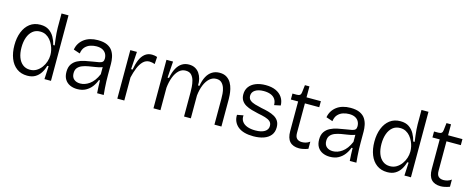

<svg xmlns="http://www.w3.org/2000/svg" viewBox="-35 -1324 4838 1965"><g transform="rotate(15 2384.5 -341.0)"><path d="M261 12Q196 12 149.5 -22Q103 -56 79 -117Q55 -178 55 -257Q55 -335 79 -396Q103 -457 148.5 -492Q194 -527 260 -527Q316 -527 351.5 -502.5Q387 -478 408 -440Q429 -402 439 -360H454Q450 -390 446 -422.5Q442 -455 439.5 -486Q437 -517 437 -542V-694H511V-253V0H442L449 -139H435Q423 -96 401 -62Q379 -28 345 -8Q311 12 261 12ZM272 -54Q311 -54 341.5 -72.5Q372 -91 393.5 -120.5Q415 -150 426 -184Q437 -218 437 -249V-259Q437 -279 431.5 -305Q426 -331 413.5 -358Q401 -385 382 -408Q363 -431 336.5 -445Q310 -459 276 -459Q228 -459 196 -432Q164 -405 147.5 -359Q131 -313 131 -253Q131 -193 147.5 -148.5Q164 -104 196 -79Q228 -54 272 -54Z M790 12Q748 12 714 -3.5Q680 -19 660 -50.5Q640 -82 640 -131Q640 -181 661 -212Q682 -243 716.5 -260.5Q751 -278 791.5 -286.5Q832 -295 873 -301Q917 -307 941 -312.5Q965 -318 975 -329Q985 -340 985 -362Q985 -391 972.5 -413.5Q960 -436 935 -449Q910 -462 871 -462Q840 -462 808 -452Q776 -442 752.5 -417Q729 -392 723 -347L654 -370Q660 -406 677.5 -434.5Q695 -463 722.5 -484Q750 -505 787 -516Q824 -527 868 -527Q931 -527 969 -508.5Q1007 -490 1026 -460Q1045 -430 1052 -395Q1059 -360 1059 -327V-209Q1059 -178 1060 -141.5Q1061 -105 1064 -68Q1067 -31 1070 0H1000Q997 -35 996 -68Q995 -101 994 -135H983Q969 -96 943.5 -62.5Q918 -29 880.5 -8.5Q843 12 790 12ZM806 -51Q829 -51 853.5 -59Q878 -67 902.5 -84.5Q927 -102 948 -130Q969 -158 986 -198V-296L1014 -293Q999 -276 971.5 -267.5Q944 -259 910 -254Q876 -249 841.5 -243Q807 -237 778 -225.5Q749 -214 731.5 -193Q714 -172 714 -136Q714 -94 739.5 -72.5Q765 -51 806 -51Z M1214 0V-284V-514H1284L1272 -328H1288Q1298 -387 1316.5 -431.5Q1335 -476 1366 -501.5Q1397 -527 1441 -527Q1452 -527 1466 -525Q1480 -523 1497 -517L1492 -441Q1478 -446 1463.5 -449Q1449 -452 1436 -452Q1396 -452 1367.5 -423.5Q1339 -395 1320 -348Q1301 -301 1288 -244V0Z M1597 0V-307V-514H1667L1655 -341H1670Q1682 -404 1704.5 -445Q1727 -486 1759.5 -506.5Q1792 -527 1834 -527Q1872 -527 1899.5 -512Q1927 -497 1944.5 -471.5Q1962 -446 1970.5 -413Q1979 -380 1977 -344H1992Q2002 -404 2024 -444.5Q2046 -485 2080 -506Q2114 -527 2159 -527Q2204 -527 2234 -507.5Q2264 -488 2281 -458Q2298 -428 2305.5 -395Q2313 -362 2315 -334Q2317 -306 2317 -291V0H2243V-275Q2243 -297 2241 -327.5Q2239 -358 2229 -388Q2219 -418 2198.5 -438Q2178 -458 2142 -458Q2102 -458 2071 -430.5Q2040 -403 2020 -354.5Q2000 -306 1993 -242V0H1921V-257Q1921 -279 1919 -312.5Q1917 -346 1908 -379.5Q1899 -413 1878 -435.5Q1857 -458 1817 -458Q1776 -458 1745.5 -429Q1715 -400 1696 -349.5Q1677 -299 1671 -238V0Z M2657 12Q2603 12 2562 0.5Q2521 -11 2493.5 -33.5Q2466 -56 2452 -87.5Q2438 -119 2440 -157L2506 -169Q2502 -131 2520.5 -104.5Q2539 -78 2575 -64.5Q2611 -51 2661 -51Q2725 -51 2760 -73Q2795 -95 2795 -133Q2795 -164 2776 -181Q2757 -198 2723 -208Q2689 -218 2646 -226Q2609 -234 2574 -244Q2539 -254 2510.5 -270Q2482 -286 2465 -312Q2448 -338 2448 -377Q2448 -423 2472 -456.5Q2496 -490 2541 -508.5Q2586 -527 2647 -527Q2710 -527 2754 -507Q2798 -487 2822.5 -450.5Q2847 -414 2848 -365L2781 -351Q2781 -389 2764 -414Q2747 -439 2716 -451Q2685 -463 2643 -463Q2586 -463 2552.5 -441Q2519 -419 2519 -381Q2519 -351 2539 -334Q2559 -317 2592 -307.5Q2625 -298 2665 -289Q2704 -282 2740 -272Q2776 -262 2804.5 -246Q2833 -230 2849.5 -204Q2866 -178 2866 -137Q2866 -87 2839.5 -54Q2813 -21 2766 -4.5Q2719 12 2657 12Z M3141 10Q3109 10 3084 1Q3059 -8 3042 -26.5Q3025 -45 3017 -72.5Q3009 -100 3009 -137V-451H2932V-514H2978Q3001 -514 3011.5 -523Q3022 -532 3024 -553L3033 -630H3081V-514H3233V-450H3081V-137Q3081 -94 3100.5 -76.5Q3120 -59 3153 -59Q3172 -59 3193 -64.5Q3214 -70 3236 -86V-10Q3209 0 3185 5Q3161 10 3141 10Z M3467 12Q3425 12 3391 -3.5Q3357 -19 3337 -50.5Q3317 -82 3317 -131Q3317 -181 3338 -212Q3359 -243 3393.5 -260.5Q3428 -278 3468.5 -286.5Q3509 -295 3550 -301Q3594 -307 3618 -312.5Q3642 -318 3652 -329Q3662 -340 3662 -362Q3662 -391 3649.5 -413.5Q3637 -436 3612 -449Q3587 -462 3548 -462Q3517 -462 3485 -452Q3453 -442 3429.5 -417Q3406 -392 3400 -347L3331 -370Q3337 -406 3354.5 -434.5Q3372 -463 3399.5 -484Q3427 -505 3464 -516Q3501 -527 3545 -527Q3608 -527 3646 -508.5Q3684 -490 3703 -460Q3722 -430 3729 -395Q3736 -360 3736 -327V-209Q3736 -178 3737 -141.5Q3738 -105 3741 -68Q3744 -31 3747 0H3677Q3674 -35 3673 -68Q3672 -101 3671 -135H3660Q3646 -96 3620.5 -62.5Q3595 -29 3557.5 -8.5Q3520 12 3467 12ZM3483 -51Q3506 -51 3530.5 -59Q3555 -67 3579.5 -84.5Q3604 -102 3625 -130Q3646 -158 3663 -198V-296L3691 -293Q3676 -276 3648.5 -267.5Q3621 -259 3587 -254Q3553 -249 3518.5 -243Q3484 -237 3455 -225.5Q3426 -214 3408.5 -193Q3391 -172 3391 -136Q3391 -94 3416.5 -72.5Q3442 -51 3483 -51Z M4075 12Q4010 12 3963.5 -22Q3917 -56 3893 -117Q3869 -178 3869 -257Q3869 -335 3893 -396Q3917 -457 3962.5 -492Q4008 -527 4074 -527Q4130 -527 4165.5 -502.5Q4201 -478 4222 -440Q4243 -402 4253 -360H4268Q4264 -390 4260 -422.5Q4256 -455 4253.5 -486Q4251 -517 4251 -542V-694H4325V-253V0H4256L4263 -139H4249Q4237 -96 4215 -62Q4193 -28 4159 -8Q4125 12 4075 12ZM4086 -54Q4125 -54 4155.5 -72.5Q4186 -91 4207.5 -120.5Q4229 -150 4240 -184Q4251 -218 4251 -249V-259Q4251 -279 4245.5 -305Q4240 -331 4227.5 -358Q4215 -385 4196 -408Q4177 -431 4150.5 -445Q4124 -459 4090 -459Q4042 -459 4010 -432Q3978 -405 3961.5 -359Q3945 -313 3945 -253Q3945 -193 3961.5 -148.5Q3978 -104 4010 -79Q4042 -54 4086 -54Z M4641 10Q4609 10 4584 1Q4559 -8 4542 -26.5Q4525 -45 4517 -72.5Q4509 -100 4509 -137V-451H4432V-514H4478Q4501 -514 4511.5 -523Q4522 -532 4524 -553L4533 -630H4581V-514H4733V-450H4581V-137Q4581 -94 4600.5 -76.5Q4620 -59 4653 -59Q4672 -59 4693 -64.5Q4714 -70 4736 -86V-10Q4709 0 4685 5Q4661 10 4641 10Z"/></g></svg>

Font: Bricolage Grotesque Light
Style: Regular
Weight: 300
Designer: Mathieu Triay
Foundry: Atelier Triay
Version: Version 1.000;gftools[0.9.30]